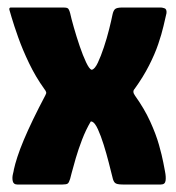

<svg xmlns="http://www.w3.org/2000/svg" viewBox="-20 -492 469 512"><path d="M26 0Q16 0 14 -9Q12 -18 14.5 -28Q17 -38 17 -40Q20 -54 26.5 -74Q33 -94 43.5 -119Q54 -144 68.5 -174Q83 -204 101 -238Q104 -243 103 -246.5Q102 -250 98 -255Q75 -287 57.5 -323.5Q40 -360 28.5 -392.5Q17 -425 11 -445.5Q5 -466 5 -466Q4 -472 9 -472H149Q157 -472 160.5 -470Q164 -468 167 -457Q170 -443 177 -418.5Q184 -394 192.5 -369Q201 -344 209.5 -326Q218 -308 224 -306Q225 -306 224.5 -306Q224 -306 225 -306Q233 -308 241 -325Q249 -342 257 -366Q265 -390 271 -414Q277 -438 280 -453Q282 -463 286.5 -467.5Q291 -472 307 -472H409Q412 -472 418.5 -470Q425 -468 424 -457Q421 -444 416 -422.5Q411 -401 402 -374.5Q393 -348 377.5 -317.5Q362 -287 339 -255Q332 -248 340 -237Q365 -202 380.5 -168Q396 -134 404 -105.5Q412 -77 415.5 -58.5Q419 -40 420 -35Q423 -20 421.5 -10Q420 0 409 0H307Q291 0 286.5 -4.5Q282 -9 280 -19Q276 -35 270 -58.5Q264 -82 256.5 -106Q249 -130 241 -147.5Q233 -165 225 -168Q219 -168 221 -168Q223 -168 225.5 -168Q228 -168 222 -168Q209 -146 199 -120Q189 -94 182 -70Q175 -46 171 -30.5Q167 -15 167 -15Q164 -5 160.5 -2.5Q157 0 147 0Z"/></svg>

Font: Glory ExtraBold
Style: Regular
Weight: 800
Designer: Robert Leuschke
Foundry: Robert Leuschke
Version: Version 1.011